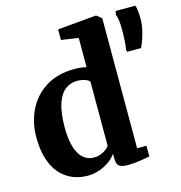

<svg xmlns="http://www.w3.org/2000/svg" viewBox="-119 -927 985 1045"><g transform="rotate(-15 373.0 -404.5)"><path d="M247.5 11Q202.5 11 163.5 -5Q124.5 -21 94.2 -54.2Q64 -87.5 47.2 -139.8Q30.5 -192 30.5 -264Q30.5 -346 64 -415.2Q97.5 -484.5 164 -526.8Q230.5 -569 328 -569Q346 -569 362.8 -567Q379.5 -565 393.5 -561.5V-726.5L297 -740.5V-800L512 -819.5H516L545 -797V-64H597.5V-3.5Q575 1 540 6.2Q505 11.5 473.5 11.5Q442 11.5 426.2 1.8Q410.5 -8 410.5 -42V-69Q394.5 -46 369 -28Q343.5 -10 312 0.5Q280.5 11 247.5 11ZM304 -76Q325.5 -76 343 -82.2Q360.5 -88.5 373.2 -98.2Q386 -108 393.5 -117.5V-480Q387 -489.5 367.2 -496.2Q347.5 -503 324 -503Q288 -503 258.8 -482Q229.5 -461 212 -412.2Q194.5 -363.5 193.5 -280.5Q193 -208 207.5 -162.8Q222 -117.5 247.2 -96.8Q272.5 -76 304 -76ZM706.5 -585H629.5L625.5 -595.5Q629 -614.5 631 -644.2Q633 -674 633 -711Q633 -739 630 -760.5Q627 -782 621.5 -795.5L625.5 -816H736.5Q741 -804 743.2 -786.2Q745.5 -768.5 745.5 -738Q745.5 -708.5 738.5 -678Q731.5 -647.5 722.5 -622.8Q713.5 -598 706.5 -585Z"/></g></svg>

Font: Merriweather 20pt ExtraBold
Style: Regular
Weight: 800
Version: Version 2.100